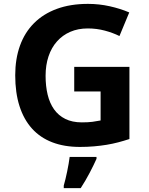

<svg xmlns="http://www.w3.org/2000/svg" viewBox="-20 -744 764 985"><path d="M360.8 -400.9H644V-30.8Q615.7 -21.5 586.9 -13.9Q558.1 -6.3 527.1 -1.2Q496.1 3.9 462.2 6.8Q428.2 9.8 390.1 9.8Q310.1 9.8 248.3 -13.9Q186.5 -37.6 144.3 -84.2Q102.1 -130.9 80.1 -199.5Q58.1 -268.1 58.1 -357.9Q58.1 -441.9 82.5 -509.8Q106.9 -577.6 154.5 -625.2Q202.1 -672.9 271.7 -698.5Q341.3 -724.1 431.2 -724.1Q488.3 -724.1 543 -711.9Q597.7 -699.7 643.1 -680.2L592.8 -559.1Q559.6 -575.7 517.8 -586.9Q476.1 -598.1 430.2 -598.1Q380.4 -598.1 340.6 -580.8Q300.8 -563.5 272.5 -531.7Q244.1 -500 229 -455.1Q213.9 -410.2 213.9 -355Q213.9 -302.2 224.4 -258.5Q234.9 -214.8 257.3 -183.1Q279.8 -151.4 315.2 -133.8Q350.6 -116.2 399.9 -116.2Q432.1 -116.2 454.3 -119.1Q476.6 -122.1 496.1 -126V-274.9H360.8ZM307.1 208Q311.5 193.4 315.9 174.6Q320.3 155.8 324.5 136Q328.6 116.2 332 96.7Q335.4 77.1 337.4 61H475.1V70.8Q460 104.5 439.9 142.8Q419.9 181.2 394 221.2H307.1Z"/></svg>

Font: Droid Sans
Style: Bold
Weight: 700
Foundry: Ascender Corporation
Version: Version 1.00 build 112